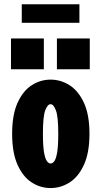

<svg xmlns="http://www.w3.org/2000/svg" viewBox="-20 -896 490 926"><path d="M224 11Q175 11 132.8 -16.2Q90.5 -43.5 64.5 -101.5Q38.5 -159.5 38.5 -251Q38.5 -342 64.5 -399.8Q90.5 -457.5 132.8 -484.8Q175 -512 224 -512Q273 -512 315.8 -484.8Q358.5 -457.5 385 -399.8Q411.5 -342 411.5 -251Q411.5 -159.5 385 -101.5Q358.5 -43.5 315.8 -16.2Q273 11 224 11ZM224 -107.5Q234 -107.5 242.2 -119Q250.5 -130.5 255.8 -161.5Q261 -192.5 261 -251Q261 -333 249.8 -363.2Q238.5 -393.5 224 -393.5Q209.5 -393.5 198.2 -364Q187 -334.5 187 -251Q187 -193 192.2 -162Q197.5 -131 206 -119.2Q214.5 -107.5 224 -107.5ZM33 -710.5H191.5V-562H33ZM254.5 -710.5H413V-562H254.5ZM85 -786V-875.5H363V-786Z"/></svg>

Font: Trispace Condensed
Style: Bold
Weight: 700
Width: 3
Designer: Tyler Finck
Foundry: Etcetera Type Company
Version: Version 1.210; ttfautohint (v1.8.3)